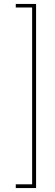

<svg xmlns="http://www.w3.org/2000/svg" viewBox="-20 -831 279 974"><path d="M163 123H60V104H143V-793H60V-811H163Z"/></svg>

Font: DM Sans 18pt Thin
Style: Regular
Weight: 250
Designer: Colophon Foundry, Jonny Pinhorn
Foundry: Colophon Foundry
Version: Version 4.004;gftools[0.9.30]